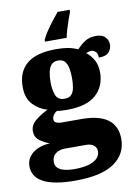

<svg xmlns="http://www.w3.org/2000/svg" viewBox="-119 -833 804 1133"><g transform="rotate(-10 282.5 -266.5)"><path d="M239 233Q112 233 49 200Q-14 167 -14 103Q-14 71 3.5 46.5Q21 22 53 7Q85 -8 128 -10Q97 -21 69.5 -41Q42 -61 42 -98Q42 -133 71.5 -158.5Q101 -184 149 -208Q99 -222 63.5 -260Q28 -298 28 -366Q28 -455 84.5 -503Q141 -551 262 -551Q302 -551 332 -545.5Q362 -540 390 -527Q415 -554 441 -570.5Q467 -587 507 -587Q542 -587 560.5 -568.5Q579 -550 579 -524Q579 -498 562 -478Q545 -458 501 -458Q501 -485 488 -495Q475 -505 465 -505Q454 -505 446 -502Q438 -499 432 -497Q458 -477 475.5 -446Q493 -415 493 -371Q493 -289 437.5 -238Q382 -187 262 -187Q252 -187 232 -188Q212 -189 204 -191Q194 -188 183.5 -174.5Q173 -161 173 -146Q173 -131 186 -125Q199 -119 216 -119H336Q443 -119 495.5 -79.5Q548 -40 548 37Q548 128 472 180.5Q396 233 239 233ZM242 165Q291 165 326.5 156Q362 147 381 128.5Q400 110 400 84Q400 65 384.5 50.5Q369 36 335 36H206Q192 36 174.5 42Q157 48 144.5 63Q132 78 132 104Q132 126 147 139.5Q162 153 187.5 159Q213 165 242 165ZM260 -254Q288 -254 301.5 -269Q315 -284 319.5 -309.5Q324 -335 324 -365Q324 -396 319.5 -423Q315 -450 301.5 -466.5Q288 -483 260 -483Q233 -483 219 -466Q205 -449 200 -422Q195 -395 195 -364Q195 -320 207.5 -287Q220 -254 260 -254ZM204 -616Q213 -637 230.5 -663.5Q248 -690 269 -717Q290 -744 308 -766H380V-753Q373 -735 363.5 -708Q354 -681 346 -654Q338 -627 334 -606H204Z"/></g></svg>

Font: Noto Serif Tibetan Black
Style: Regular
Weight: 900
Version: Version 2.103